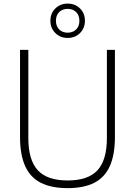

<svg xmlns="http://www.w3.org/2000/svg" viewBox="-20 -1010 732 1040"><path d="M346.5 9Q257.5 9 200.5 -20.2Q143.5 -49.5 116 -111Q88.5 -172.5 88.5 -268V-740H133.5V-262Q133.5 -143.5 184.5 -88Q235.5 -32.5 346.5 -32.5Q457.5 -32.5 508.2 -88Q559 -143.5 559 -262V-740H602.5V-268Q602.5 -172.5 575.2 -111Q548 -49.5 491.2 -20.2Q434.5 9 346.5 9ZM346.5 -804.5Q306.5 -804.5 279.8 -831Q253 -857.5 253 -897.5Q253 -938 279.8 -964.2Q306.5 -990.5 346.5 -990.5Q387 -990.5 413.5 -964.2Q440 -938 440 -897.5Q440 -857.5 413.5 -831Q387 -804.5 346.5 -804.5ZM346.5 -833Q374.5 -833 392.2 -850.2Q410 -867.5 410 -897.5Q410 -927.5 392.2 -944.8Q374.5 -962 346.5 -962Q318.5 -962 300.8 -944.8Q283 -927.5 283 -897.5Q283 -867.5 300.8 -850.2Q318.5 -833 346.5 -833Z"/></svg>

Font: Encode Sans SC Condensed Thin ExtraLight
Style: Regular
Weight: 250
Version: Version 3.002